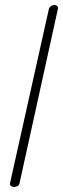

<svg xmlns="http://www.w3.org/2000/svg" viewBox="-20 -670 252 767"><path d="M36 77Q29 77 24 73Q19 69 20 62L175 -633Q177 -641 183.5 -645.5Q190 -650 197 -650Q204 -650 208.5 -645.5Q213 -641 211 -633L58 62Q57 69 50.5 73Q44 77 36 77Z"/></svg>

Font: Send Flowers
Style: Regular
Weight: 400
Designer: Robert E. Leuschke
Foundry: Robert E. Leuschke
Version: Version 1.010; ttfautohint (v1.8.4.7-5d5b)